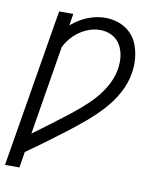

<svg xmlns="http://www.w3.org/2000/svg" viewBox="-88 -606 748 879"><g transform="rotate(10 285.5 -166.5)"><path d="M-5 205H62L74 131Q117 101 159 70Q201 39 242.5 7.5Q284 -24 324.5 -58Q365 -92 400.5 -130.5Q436 -169 461 -214.5Q486 -260 494 -309Q500 -342 497 -376Q494 -410 483 -440Q472 -470 449.5 -492.5Q427 -515 396 -526.5Q365 -538 331 -538Q290 -538 249 -521.5Q208 -505 174 -475L183 -530H117ZM89 43 157 -371Q172 -402 197 -426.5Q222 -451 253.5 -465Q285 -479 317 -479Q347 -479 372.5 -466Q398 -453 412 -428.5Q426 -404 429.5 -375Q433 -346 428 -316Q420 -269 393 -225.5Q366 -182 329 -146.5Q292 -111 251.5 -79.5Q211 -48 170.5 -17.5Q130 13 89 43Z"/></g></svg>

Font: Iosevka Sparkle Light
Style: Italic
Weight: 300
Italic angle: -9°
Designer: Belleve Invis
Foundry: Belleve Invis
Version: Version 4.5.0; ttfautohint (v1.8.3)